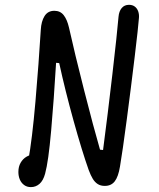

<svg xmlns="http://www.w3.org/2000/svg" viewBox="-20 -770 660 797"><path d="M56.3 -56.3Q56.3 -78.3 65.7 -94.5Q75 -110.7 90.1 -119.5Q105.2 -128.3 122.5 -129.2L97.2 -102.2Q113.5 -191.2 127.2 -349Q140.8 -506.8 149.3 -645.8Q151.2 -681.5 164.9 -703.3Q178.7 -725.2 205.5 -725.2Q230.2 -725.2 244.3 -707.2Q258.5 -689.2 266.3 -655.8Q289.7 -550.3 329.2 -395.2Q368.7 -240 395.2 -148.7L407.8 -147.3Q427 -293.2 446.6 -462.6Q466.2 -632 472 -700.5Q474 -723.2 485.2 -736.6Q496.5 -750 515.5 -750Q529.8 -750 539.4 -742.8Q549 -735.7 553.5 -723.3Q558 -711 556.8 -696Q554.2 -659.5 539.1 -534Q524 -408.5 506.4 -275.1Q488.8 -141.7 478 -78.2Q471 -36.2 456.3 -17.3Q441.7 1.7 415 1.7Q397.7 1.7 385.7 -6Q373.7 -13.7 365.2 -27.6Q356.7 -41.5 348.2 -64.2Q320.5 -142.3 285.3 -269Q250.2 -395.7 225.8 -508L212.8 -509.3Q203.7 -356 192.3 -227.3Q181 -98.7 167.2 -48.8Q159.3 -20 143.9 -6.7Q128.5 6.7 108.2 6.7Q91.8 6.7 80.1 -2Q68.3 -10.7 62.3 -24.8Q56.3 -39 56.3 -56.3Z"/></svg>

Font: Monaspace Radon Var
Style: Regular
Weight: 400
Designer: Riley Cran and the Lettermatic Team
Version: Version 1.000 (Monaspace Radon Var)